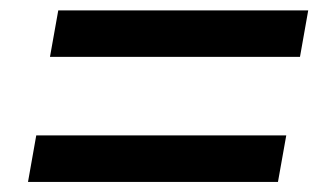

<svg xmlns="http://www.w3.org/2000/svg" viewBox="-20 -534 626 375"><path d="M34.7 -178.7 50.8 -269.5H539.1L522.9 -178.7ZM77.6 -422.9 93.8 -513.7H582L565.9 -422.9Z"/></svg>

Font: Cascadia Code NF
Style: Italic
Weight: 400
Italic angle: -10°
Monospace: yes
Designer: Aaron Bell
Foundry: Saja Typeworks
Version: Version 2404.023; ttfautohint (v1.8.4)